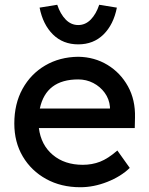

<svg xmlns="http://www.w3.org/2000/svg" viewBox="-20 -775 626 805"><path d="M317 10Q236 10 173.5 -24.5Q111 -59 75.5 -119Q40 -179 40 -257Q40 -340 74.5 -402.5Q109 -465 169.5 -500.5Q230 -536 308 -537Q376 -536 430.5 -503Q485 -470 516.5 -413Q548 -356 546 -282L545 -238H143Q152 -167 201.5 -125.5Q251 -84 327 -84Q366 -84 399.5 -97Q433 -110 472 -144L524 -71Q487 -35 430 -12.5Q373 10 317 10ZM308 -442Q173 -442 147 -320H441V-327Q438 -360 419 -386Q400 -412 371 -427Q342 -442 308 -442ZM308 -589Q244 -589 202 -630.5Q160 -672 146 -743L220 -755Q233 -716 255.5 -693Q278 -670 308 -670Q338 -670 360.5 -693Q383 -716 396 -755L470 -743Q456 -672 414 -630.5Q372 -589 308 -589Z"/></svg>

Font: Lexend Deca
Style: Regular
Weight: 400
Designer: Bonnie Shaver-Troup, Thomas Jockin
Foundry: Lexend
Version: Version 1.008; ttfautohint (v1.8.4.7-5d5b)